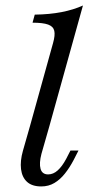

<svg xmlns="http://www.w3.org/2000/svg" viewBox="-20 -661 323 694"><path d="M88.7 -206.5 171.8 -505.6Q179.8 -533.9 176.2 -549.6Q172.6 -565.3 154 -572.2Q135.5 -579 97.6 -579L105.6 -608.1Q159.7 -608.9 202.8 -617.3Q246 -625.8 279.8 -641.1L158.9 -206.5ZM129.8 -104.8Q121 -71 126.6 -50.8Q132.3 -30.6 154 -30.6Q172.6 -30.6 188.7 -45.2Q204.8 -59.7 219.4 -87.1L234.7 -116.9H263.7L246 -82.3Q231.5 -54.8 214.5 -33.5Q197.6 -12.1 176.6 0.4Q155.6 12.9 129 12.9Q96 12.9 77.8 -3.6Q59.7 -20.2 56 -49.6Q52.4 -79 62.9 -116.1L88.7 -206.5H158.9Z"/></svg>

Font: Playfair 5pt SemiExpanded Light Light
Style: Italic
Weight: 300
Italic angle: -15.6°
Version: Version 2.203